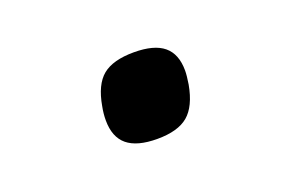

<svg xmlns="http://www.w3.org/2000/svg" viewBox="-44 -515 688 457"><g transform="rotate(-20 300.0 -286.5)"><path d="M193.5 -263.5Q193.5 -280.5 197 -298Q206 -350 232.2 -371.5Q258.5 -393 311.5 -393Q362.5 -393 387 -372.8Q411.5 -352.5 411.5 -310.5Q411.5 -298 408 -276Q398.5 -224 372.5 -202Q346.5 -180 294 -180Q243 -180 218.2 -200.5Q193.5 -221 193.5 -263.5Z"/></g></svg>

Font: JuliaMono Black
Style: Italic
Weight: 900
Italic angle: -9°
Monospace: yes
Designer: cormullion
Foundry: corm
Version: Version 0.057; ttfautohint (v1.8.4)